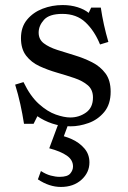

<svg xmlns="http://www.w3.org/2000/svg" viewBox="-20 -490 508 760"><path d="M133 -361Q133 -334 153.5 -318.5Q174 -303 206.5 -292.5Q239 -282 275.5 -271Q312 -260 344.5 -243.5Q377 -227 397.5 -199.5Q418 -172 418 -127Q418 -77 392.5 -46.5Q367 -16 330.5 -3Q294 10 260 10Q219 10 186.5 -1Q154 -12 128 -30L113 0H75Q69 -39 60.5 -77.5Q52 -116 40 -155L73 -165Q100 -109 134 -78.5Q168 -48 201 -36.5Q234 -25 258 -25Q293 -25 320.5 -44.5Q348 -64 348 -104Q348 -135 327.5 -152.5Q307 -170 274.5 -181Q242 -192 205.5 -202.5Q169 -213 136.5 -228Q104 -243 83.5 -269.5Q63 -296 63 -339Q63 -383 87 -412Q111 -441 148.5 -455.5Q186 -470 228 -470Q260 -470 287 -461.5Q314 -453 331 -439L341 -460H379Q384 -426 391.5 -392Q399 -358 409 -324L376 -314Q354 -368 318.5 -401.5Q283 -435 227 -435Q175 -435 154 -411.5Q133 -388 133 -361ZM221 250Q175 250 130 220L142 187Q162 200 181 205Q200 210 216 210Q247 210 258 197Q269 184 269 169Q269 143 244.5 126Q220 109 175 97L211 0H251L217 91L201 43Q234 47 264.5 61Q295 75 314.5 98Q334 121 334 153Q334 193 302.5 221.5Q271 250 221 250Z"/></svg>

Font: Brygada 1918
Style: Regular
Weight: 400
Designer: Mateusz Machalski | Borys Kosmynka | Przemek Hoffer
Foundry: NIEPODLEGLA 2018
Version: Version 3.006